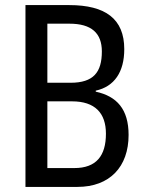

<svg xmlns="http://www.w3.org/2000/svg" viewBox="-20 -734 569 754"><path d="M252 -714H80V0H284C411 0 485 -79 485 -204C485 -305 439 -356 356 -374V-378C429 -394 468 -451 468 -541C468 -660 394 -714 252 -714ZM257 -409H166V-641H253C339 -641 380 -604 380 -532C380 -450 347 -409 257 -409ZM166 -336H263C353 -336 396 -290 396 -209C396 -122 358 -74 272 -74H166Z"/></svg>

Font: Noto Sans Gujarati Condensed
Style: Regular
Weight: 400
Width: 3
Designer: Jelle Bosma - Monotype Design Team, Universal Thirst
Foundry: Monotype Imaging Inc.
Version: Version 2.106